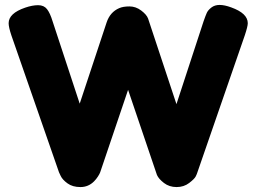

<svg xmlns="http://www.w3.org/2000/svg" viewBox="-20 -759 1039 778"><path d="M917 -729Q984 -705 984 -665Q984 -652 972 -616L780 -61Q778 -54 773 -44Q768 -34 746.5 -17.5Q725 -1 695.5 -1Q666 -1 644.5 -17.5Q623 -34 616 -50L499 -395Q388 -67 386 -61Q384 -55 377 -44Q370 -33 361 -24Q338 -1 306 -1Q274 -1 253.5 -16Q233 -31 226 -46L219 -61L26 -616Q15 -649 15 -665Q15 -705 82 -728Q111 -738 134.5 -738Q158 -738 170.5 -722Q183 -706 193 -673L303 -339L412 -668Q426 -710 463 -726Q479 -733 504.5 -733Q530 -733 552 -716.5Q574 -700 580 -684L695 -337L805 -673Q813 -696 818 -707Q823 -718 836.5 -728.5Q850 -739 870 -739Q890 -739 917 -729Z"/></svg>

Font: Fredoka One
Style: Regular
Weight: 400
Version: Version 1.001;April 7, 2020;FontCreator 12.0.0.2522 64-bit